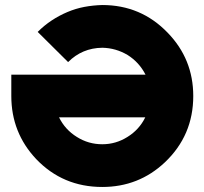

<svg xmlns="http://www.w3.org/2000/svg" viewBox="-20 -732 813 764"><path d="M387 -712Q350 -711 315.5 -704.5Q281 -698 248 -684Q215 -670 185.5 -650.5Q156 -631 130 -605L251 -485Q307 -541 387 -542Q441 -541 488 -513Q534 -484 559 -435H25V-350Q25 -204 124 -99Q230 12 387 12Q532 12 636 -86Q749 -193 749 -350Q749 -497 647 -602Q541 -712 387 -712ZM215 -265H558Q534 -216 487 -187Q441 -158 387 -158Q332 -158 286 -187Q239 -216 215 -265Z"/></svg>

Font: Unageo
Style: Black
Weight: 900
Designer: Richard Sepsi
Foundry: Richard Sepsi
Version: Version 2.000